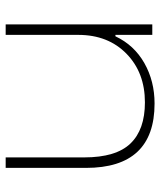

<svg xmlns="http://www.w3.org/2000/svg" viewBox="36 -601 565 677"><g transform="rotate(90 318.5 -262.5)"><path d="M66 0V-517H103V-387H108Q139 -453 202.5 -489Q266 -525 345 -525Q572 -525 572 -283V0H535V-277Q535 -389 486 -440Q437 -491 341 -491Q236 -491 169.5 -426Q103 -361 103 -256V0Z"/></g></svg>

Font: Mona Sans Expanded ExtraLight
Style: Regular
Weight: 200
Width: 7
Designer: Deni Anggara
Foundry: GitHub
Version: Version 1.001;gftools[0.9.33]